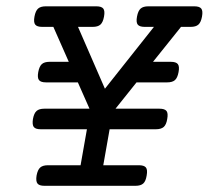

<svg xmlns="http://www.w3.org/2000/svg" viewBox="-20 -600 674 620"><path d="M269 -249 231.4 -334H128.4Q111.8 -334 106 -341.3Q100.1 -348.6 103.5 -367.2Q106.9 -385.7 115.2 -393.1Q123.5 -400.4 140.1 -400.4H202.1L152.3 -513.2H116.2Q99.6 -513.2 93.8 -520.5Q87.9 -527.8 91.3 -546.4Q94.7 -564.9 103 -572.3Q111.3 -579.6 127.9 -579.6H291Q307.6 -579.6 313.5 -572.3Q319.3 -564.9 315.9 -546.4Q312.5 -527.8 304.2 -520.5Q295.9 -513.2 279.3 -513.2H231.9L318.8 -313.5L477.1 -513.2H447.3Q430.7 -513.2 424.8 -520.5Q418.9 -527.8 422.4 -546.4Q425.8 -564.9 434.1 -572.3Q442.4 -579.6 459 -579.6H607.4Q624 -579.6 629.9 -572.3Q635.7 -564.9 632.3 -546.4Q628.9 -527.8 620.6 -520.5Q612.3 -513.2 595.7 -513.2H564.5L474.1 -400.4H531.7Q548.3 -400.4 554.2 -393.1Q560.1 -385.7 556.6 -367.2Q553.2 -348.6 544.9 -341.3Q536.6 -334 520 -334H420.9L353 -249H495.1Q511.7 -249 517.6 -241.7Q523.4 -234.4 520 -215.8Q517.1 -197.3 508.5 -189.9Q500 -182.6 483.4 -182.6H334L313.5 -66.4H428.7Q445.3 -66.4 451.2 -59.1Q457 -51.8 453.6 -33.2Q450.7 -14.6 442.4 -7.3Q434.1 0 417.5 0H123.5Q106.9 0 101.1 -7.3Q95.2 -14.6 98.1 -33.2Q101.6 -51.8 109.9 -59.1Q118.2 -66.4 134.8 -66.4H240.2L260.7 -182.6H111.3Q94.7 -182.6 89.1 -189.9Q83.5 -197.3 86.4 -215.8Q89.8 -234.4 98.1 -241.7Q106.4 -249 123 -249Z"/></svg>

Font: Courier Prime
Style: Italic
Weight: 400
Monospace: yes
Designer: Alan Dague-Greene
Foundry: Quote-Unquote Apps
Version: Version 1.202